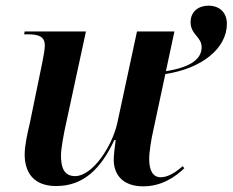

<svg xmlns="http://www.w3.org/2000/svg" viewBox="-20 -647 820 677"><path d="M485 10C550 10 598 -23 630 -54L624 -61C599 -39 572 -22 547 -22C520 -22 506 -44 506 -87C506 -111 514 -160 520 -185L563 -386C691 -405 780 -476 780 -563C780 -603 754 -627 715 -627C680 -627 652 -606 652 -569C652 -525 691 -517 691 -481C691 -439 653 -410 565 -396L595 -536H463L394 -215C376 -131 306 -26 245 -26C208 -26 195 -53 195 -98C195 -124 205 -176 213 -212L283 -536H67L65 -526H79C117 -526 138 -518 138 -486C138 -475 134 -450 129 -426L85 -212C77 -178 67 -135 67 -102C67 -43 95 9 178 9C273 9 335 -50 383 -153H388C385 -135 381 -98 381 -84C381 -33 411 10 485 10Z"/></svg>

Font: Noto Serif Display SemiBold
Style: Italic
Weight: 600
Italic angle: -12°
Designer: Monotype Design Team
Foundry: Monotype Imaging Inc.
Version: Version 2.009